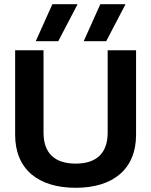

<svg xmlns="http://www.w3.org/2000/svg" viewBox="-20 -883 719 913"><path d="M150 -687H257L349 -863H229ZM378 -687H485L577 -863H457ZM340 10C517 10 627 -78 627 -242V-644H492V-252C492 -153 437 -105 340 -105C242 -105 187 -153 187 -252V-644H52V-242C52 -78 162 10 340 10Z"/></svg>

Font: Kanit Medium
Style: Regular
Weight: 500
Designer: Katatrad Team
Foundry: CadsonDemak
Version: Version 1.000;PS 001.000;hotconv 1.0.88;makeotf.lib2.5.64775